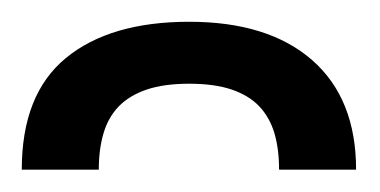

<svg xmlns="http://www.w3.org/2000/svg" viewBox="-28 -924 340 172"><path d="M141.5 -904.5Q212.5 -904.5 251.8 -870Q291 -835.5 291 -772H222Q222 -790.5 217.8 -804.8Q213.5 -819 204.2 -828.8Q195 -838.5 179.5 -843.8Q164 -849 141.5 -849Q119 -849 103.5 -843.8Q88 -838.5 78.5 -828.8Q69 -819 64.8 -804.8Q60.5 -790.5 60.5 -772H-8.5Q-8.5 -839.5 31 -872Q70.5 -904.5 141.5 -904.5Z"/></svg>

Font: Lato
Style: Regular
Weight: 400
Designer: Lukasz Dziedzic with Adam Twardoch and Botio Nikoltchev
Foundry: tyPoland Lukasz Dziedzic
Version: Version 2.015; 2015-08-06; http://www.latofonts.com/